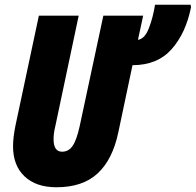

<svg xmlns="http://www.w3.org/2000/svg" viewBox="-20 -780 826 810"><path d="M218 10Q329 10 392 -48.5Q455 -107 479 -221L539 -505Q644 -505 704 -572.5Q764 -640 786 -750L784 -760H634Q626 -708 608.5 -662Q591 -616 562 -612L584 -714H416L316 -247Q303 -188 286 -164Q269 -140 242 -140Q206 -140 206 -193Q206 -218 213 -246L312 -714H144L45 -249Q35 -199 35 -163Q35 -82 83.5 -36Q132 10 218 10Z"/></svg>

Font: Noto Sans Display Condensed Black
Style: Italic
Weight: 900
Width: 3
Italic angle: -192°
Designer: Monotype Design Team
Foundry: Monotype Imaging Inc.
Version: Version 1.900